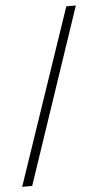

<svg xmlns="http://www.w3.org/2000/svg" viewBox="-52 -728 389 774"><g transform="rotate(-5 142.5 -340.5)"><path d="M285.2 -694.8 46.4 14.6H5.9L246.6 -694.8Z"/></g></svg>

Font: BabelStone Roman
Style: Regular
Weight: 400
Designer: Walt Agee, Victor Gaultney, Peter Martin, Debbi Hosken, Becca Hirsbrunner (SIL); Andrew West (BabelStone)
Foundry: BabelStone
Version: Version 16.000